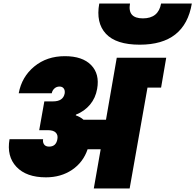

<svg xmlns="http://www.w3.org/2000/svg" viewBox="-20 -1067 1106 1087"><path d="M280 -493Q337 -493 346 -537Q349 -555 341 -566Q333 -577 317 -577Q300 -577 288 -566Q276 -555 273 -539H86Q103 -632 174 -690.5Q245 -749 347 -749Q447 -749 496 -698.5Q545 -648 530 -564Q521 -512 489.5 -474.5Q458 -437 410 -418L409 -414Q435 -405 453 -389H580L641 -740H921L892 -571H815L714 0H511L550 -222H476Q451 -148 388 -105.5Q325 -63 240 -63Q129 -63 73 -122.5Q17 -182 34 -279H224Q221 -262 229.5 -249.5Q238 -237 258 -237Q298 -237 305 -280Q309 -303 295.5 -316.5Q282 -330 251 -330H202L231 -493ZM771 -814Q637 -814 579.5 -876Q522 -938 542 -1047H716Q701 -963 789 -963Q877 -963 892 -1047H1066Q1027 -814 771 -814Z"/></svg>

Font: Poppins Black
Style: Italic
Weight: 900
Italic angle: -10°
Designer: Ninad Kale (Devanagari), Jonny Pinhorn (Latin)
Foundry: Indian Type Foundry
Version: Version 3.200;PS 1.000;hotconv 16.6.54;makeotf.lib2.5.65590